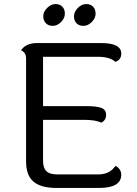

<svg xmlns="http://www.w3.org/2000/svg" viewBox="-20 -930 680 950"><path d="M453 -862Q453 -840 434 -821Q415 -802 393 -802Q371 -802 358.5 -815Q346 -828 346 -850Q346 -872 365.5 -891Q385 -910 406.5 -910Q428 -910 440.5 -897Q453 -884 453 -862ZM301 -862Q301 -840 282 -821Q263 -802 241.5 -802Q220 -802 207 -815Q194 -828 194 -850Q194 -872 213.5 -891Q233 -910 254.5 -910Q276 -910 288.5 -897Q301 -884 301 -862ZM264 -67H466Q523 -67 551 -109Q564 -104 572 -91.5Q580 -79 580 -66Q580 0 470 0H260Q183 0 146 -31Q109 -62 109 -132V-641Q109 -671 84 -681Q108 -717 164 -717H480Q580 -717 580 -665Q580 -634 551 -624Q523 -649 466 -649H193V-405H404Q459 -405 482 -396Q505 -387 505 -361Q505 -335 481 -323Q454 -337 396 -337H193V-135Q193 -99 209.5 -83Q226 -67 264 -67Z"/></svg>

Font: Laila
Style: Regular
Weight: 400
Designer: Hitesh Malaviya
Foundry: Indian Type Foundry
Version: Version 1.302;PS 1.0;hotconv 1.0.78;makeotf.lib2.5.61930; tt